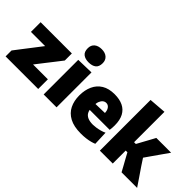

<svg xmlns="http://www.w3.org/2000/svg" viewBox="-14 -1349 1964 1964"><g transform="rotate(45 967.5 -367.0)"><path d="M27.5 0V-85.5Q61.5 -130 94.2 -172.5Q127 -215 157.5 -254.5L278.5 -412L299.5 -360.5H211Q189 -360.5 158.8 -360.5Q128.5 -360.5 95.8 -360.5Q63 -360.5 33.5 -360.5V-500.5H485.5V-398.5Q469.5 -377.5 449 -351.2Q428.5 -325 406.8 -297Q385 -269 364.5 -243L250 -95.5L233.5 -140H329.5Q351.5 -140 381 -140Q410.5 -140 441.5 -140Q472.5 -140 499 -140V0Z M578 0Q578 -53 578 -102.5Q578 -152 578 -214.5V-264.5Q578 -317 578 -357Q578 -397 578 -431.2Q578 -465.5 578 -500.5L764.5 -505.5Q764.5 -470 764.5 -435Q764.5 -400 764.5 -359Q764.5 -318 764.5 -264.5V-214.5Q764.5 -152 764.5 -102.5Q764.5 -53 764.5 0ZM670.5 -556.5Q621 -556.5 591.8 -579Q562.5 -601.5 562.5 -653.5Q562.5 -698.5 591.8 -723.2Q621 -748 671.5 -748Q722 -748 750.8 -722.2Q779.5 -696.5 779.5 -653.5Q779.5 -601.5 750.5 -579Q721.5 -556.5 670.5 -556.5Z M1129 14.5Q1028 14.5 964.8 -19.5Q901.5 -53.5 872 -113.2Q842.5 -173 842.5 -251Q842.5 -328.5 869.8 -388.2Q897 -448 952 -481.8Q1007 -515.5 1091 -515.5Q1162.5 -515.5 1212.8 -491.2Q1263 -467 1289.8 -417.2Q1316.5 -367.5 1316.5 -289.5Q1316.5 -269 1315.2 -253Q1314 -237 1311.5 -221.5L1153.5 -276.5Q1154.5 -282.5 1155 -289.2Q1155.5 -296 1155.5 -301.5Q1155.5 -343.5 1138 -367.8Q1120.5 -392 1093 -392Q1072.5 -392 1056.2 -379.2Q1040 -366.5 1030.2 -341.8Q1020.5 -317 1020.5 -280V-248.5Q1020.5 -212.5 1034.2 -187.8Q1048 -163 1077 -150Q1106 -137 1152.5 -137Q1170.5 -137 1196.8 -140.8Q1223 -144.5 1251 -152Q1279 -159.5 1302.5 -171L1308.5 -16.5Q1289 -8 1262.5 -1Q1236 6 1202.5 10.2Q1169 14.5 1129 14.5ZM913.5 -221.5V-302.5L1204 -310.5L1311.5 -292.5V-221.5Z M1705 0Q1689.5 -29 1673.5 -57.8Q1657.5 -86.5 1642 -114.5L1602 -187.5H1563V-308.5H1603L1640 -376.5Q1657 -407.5 1674 -438.5Q1691 -469.5 1707.5 -500.5H1921.5Q1889 -454.5 1857.5 -409.2Q1826 -364 1794 -318.5L1731.5 -228.5L1722.5 -309.5L1803.5 -186Q1835.5 -139.5 1867.2 -92.8Q1899 -46 1930 0ZM1391 0Q1391 -53 1391 -102.5Q1391 -152 1391 -214.5V-493Q1391 -553.5 1391 -613.2Q1391 -673 1391 -733.5L1577.5 -748Q1577.5 -690 1577.5 -626.8Q1577.5 -563.5 1577.5 -493V-176Q1577.5 -129 1577.5 -87.2Q1577.5 -45.5 1577.5 0Z"/></g></svg>

Font: Commissioner Thin ExtraBold
Style: Regular
Weight: 800
Version: Version 1.000